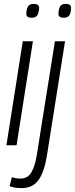

<svg xmlns="http://www.w3.org/2000/svg" viewBox="-20 -746 385 986"><path d="M154 -726Q182 -726 181 -704Q179 -678 171 -666.5Q163 -655 141 -655Q114 -655 115 -677Q117 -703 125 -714.5Q133 -726 154 -726ZM13 0 97 -534H149L65 0ZM319 -726Q346 -726 345 -704Q344 -678 335.5 -666.5Q327 -655 306 -655Q279 -655 280 -677Q282 -703 289.5 -714.5Q297 -726 319 -726ZM314 -534 221 53Q208 135 178.5 177.5Q149 220 91 220Q77 220 60.5 218Q44 216 29 210L41 164Q54 168 64 169.5Q74 171 85 171Q123 171 141.5 138.5Q160 106 169 50L262 -534Z"/></svg>

Font: Georama SemiCondensed Light
Style: Italic
Weight: 300
Width: 4
Italic angle: -9°
Designer: Jean-Baptiste Levee
Foundry: Production Type
Version: Version 1.000